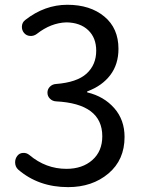

<svg xmlns="http://www.w3.org/2000/svg" viewBox="-20 -767 595 800"><path d="M263.7 12.7Q140.6 12.7 55.7 -60.5Q43 -72.3 43 -90.8Q43 -105.5 51.8 -117.2Q60.5 -128.9 75.7 -129.9Q90.8 -130.9 102.5 -121.1Q170.9 -63.5 256.8 -63.5Q323.2 -63.5 364.7 -100.1Q406.2 -136.7 406.2 -199.2Q406.2 -335 212.9 -344.7Q198.2 -345.7 188 -356Q177.7 -366.2 177.7 -380.9Q177.7 -395.5 188 -405.8Q198.2 -416 212.9 -417Q300.8 -423.8 340.8 -460.4Q380.9 -497.1 380.9 -555.7Q380.9 -609.4 347.7 -641.1Q314.5 -672.9 256.8 -673.8Q192.4 -671.9 133.8 -626Q121.1 -616.2 105.5 -617.2Q89.8 -618.2 80.1 -629.9Q70.3 -641.6 71.3 -657.7Q72.3 -673.8 85 -683.6Q166 -747.1 260.7 -747.1Q355.5 -747.1 414.6 -698.2Q473.6 -649.4 473.6 -563.5Q473.6 -499 439.5 -454.1Q405.3 -409.2 344.7 -386.7Q342.8 -385.7 342.8 -383.8Q342.8 -381.8 344.7 -381.8Q413.1 -365.2 456.1 -316.4Q499 -267.6 499 -196.3Q499 -100.6 431.6 -43.9Q364.3 12.7 263.7 12.7Z"/></svg>

Font: Gen Jyuu Gothic Regular
Style: Regular
Weight: 400
Designer: [Source Han Sans]
Ryoko NISHIZUKA  (kana & ideographs); Paul D. Hunt (Latin, Greek & Cyrillic); Wenlong ZHANG  (bopomofo
Version: Version 1.002.20150607